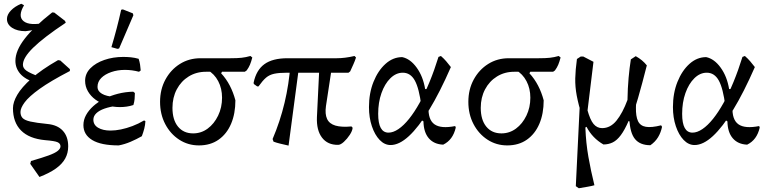

<svg xmlns="http://www.w3.org/2000/svg" viewBox="-20 -762 4094 1022"><path d="M190 180 141 110 145 95Q204 78 238.5 65.5Q273 53 287.5 41Q302 29 302 17Q302 2 286.5 -5Q271 -12 220 -16Q135 -24 92 -67.5Q49 -111 49 -186Q49 -218 72 -257.5Q95 -297 147.5 -344Q200 -391 289 -442L301 -440L352 -394V-384Q248 -330 191 -289Q134 -248 111.5 -217.5Q89 -187 89 -166Q89 -146 100 -134Q111 -122 142 -115Q173 -108 233 -102Q286 -97 314.5 -66Q343 -35 343 17Q343 53 327 82Q311 111 277.5 135Q244 159 190 180ZM175 -319Q114 -339 88 -369Q62 -399 62 -438Q62 -492 111.5 -556Q161 -620 258 -696L269 -695L326 -651L330 -641Q270 -601 227 -568Q184 -535 156.5 -508Q129 -481 115.5 -458.5Q102 -436 102 -417Q102 -399 121 -385.5Q140 -372 194 -352ZM116 -596Q72 -596 44.5 -614Q17 -632 17 -661Q17 -684 38 -706Q59 -728 93 -742L108 -734Q73 -675 106 -649Q139 -623 225 -642L226 -622Q201 -612 172 -605.5Q143 -599 116 -596Z M612 12Q518 12 471 -16.5Q424 -45 424 -96Q424 -124 438 -149.5Q452 -175 477 -197.5Q502 -220 535.5 -236.5Q569 -253 608 -263Q647 -273 689 -274L698 -267Q698 -251 696.5 -235Q695 -219 690 -203Q643 -204 604 -199Q565 -194 536.5 -184Q508 -174 492.5 -159Q477 -144 477 -125Q477 -97 502.5 -82Q528 -67 568 -67Q594 -67 623.5 -73Q653 -79 685 -91Q717 -103 747 -121L754 -117Q753 -97 748 -77.5Q743 -58 735 -37Q707 -21 675.5 -7.5Q644 6 612 12ZM618 -192Q581 -192 547.5 -202.5Q514 -213 488.5 -231.5Q463 -250 448 -276Q433 -302 433 -332Q433 -370 461 -398.5Q489 -427 535.5 -443Q582 -459 636 -459Q657 -459 677 -457Q697 -455 718 -449Q723 -434 725.5 -418.5Q728 -403 729 -387L720 -380Q683 -390 645 -390Q606 -390 572.5 -378.5Q539 -367 519 -347Q499 -327 499 -299Q499 -277 522.5 -263Q546 -249 591 -246L690 -203Q672 -197 654 -194.5Q636 -192 618 -192ZM605 -502 573 -511Q588 -561 601 -610.5Q614 -660 625 -710L634 -712L687 -691L690 -681L614 -504Z M1039 12Q981 12 934 -18.5Q887 -49 859.5 -101.5Q832 -154 832 -220Q832 -286 860.5 -338.5Q889 -391 937.5 -421.5Q986 -452 1047 -452H1206Q1243 -452 1266 -454.5Q1289 -457 1313 -464L1323 -456Q1317 -433 1310.5 -417.5Q1304 -402 1293 -387L1283 -380H1076Q1025 -380 984.5 -355Q944 -330 921 -286.5Q898 -243 898 -188Q898 -124 927.5 -88Q957 -52 1008 -52Q1051 -52 1085.5 -77.5Q1120 -103 1141 -146.5Q1162 -190 1162 -242Q1162 -291 1141.5 -330Q1121 -369 1085 -389L1178 -407L1157 -372Q1184 -343 1203 -306.5Q1222 -270 1233 -228Q1233 -157 1210 -103Q1187 -49 1143.5 -18.5Q1100 12 1039 12Z M1349 -302 1331 -315 1330 -322Q1344 -389 1387.5 -420.5Q1431 -452 1510 -452H1772Q1816 -452 1867 -464L1875 -456Q1869 -437 1861 -419.5Q1853 -402 1844 -382L1835 -375H1509Q1466 -375 1440 -369.5Q1414 -364 1396 -348.5Q1378 -333 1356 -302ZM1516 13Q1490 7 1471 2.5Q1452 -2 1436 -8L1431 -22Q1511 -209 1526 -420L1572 -409ZM1780 9Q1724 10 1694 -29.5Q1664 -69 1667 -139L1680 -407H1747L1715 -197Q1709 -155 1721 -129Q1733 -103 1765.5 -93.5Q1798 -84 1851 -89L1857 -82Q1856 -66 1842 -44.5Q1828 -23 1810.5 -7Q1793 9 1780 9Z M2059 10Q2027 10 2001 -17Q1975 -44 1959.5 -90Q1944 -136 1944 -192Q1944 -266 1968 -326Q1992 -386 2032 -422Q2072 -458 2121 -458Q2164 -449 2198 -402Q2232 -355 2243 -288H2273L2223 -197Q2211 -292 2188 -333.5Q2165 -375 2124 -375Q2088 -375 2058 -345.5Q2028 -316 2010.5 -266.5Q1993 -217 1993 -156Q1993 -56 2048 -56Q2073 -56 2101 -75Q2129 -94 2157.5 -129.5Q2186 -165 2213.5 -214.5Q2241 -264 2266.5 -326Q2292 -388 2314 -459L2327 -464Q2343 -450 2355 -436Q2367 -422 2380 -405Q2321 -270 2264.5 -177.5Q2208 -85 2156.5 -37.5Q2105 10 2059 10ZM2339 8Q2290 6 2262.5 -26Q2235 -58 2234 -116L2215 -128L2262 -214L2261 -193Q2258 -125 2292.5 -100.5Q2327 -76 2403 -91L2406 -83Q2391 -17 2339 8Z M2680 12Q2622 12 2575 -18.5Q2528 -49 2500.5 -101.5Q2473 -154 2473 -220Q2473 -286 2501.5 -338.5Q2530 -391 2578.5 -421.5Q2627 -452 2688 -452H2847Q2884 -452 2907 -454.5Q2930 -457 2954 -464L2964 -456Q2958 -433 2951.5 -417.5Q2945 -402 2934 -387L2924 -380H2717Q2666 -380 2625.5 -355Q2585 -330 2562 -286.5Q2539 -243 2539 -188Q2539 -124 2568.5 -88Q2598 -52 2649 -52Q2692 -52 2726.5 -77.5Q2761 -103 2782 -146.5Q2803 -190 2803 -242Q2803 -291 2782.5 -330Q2762 -369 2726 -389L2819 -407L2798 -372Q2825 -343 2844 -306.5Q2863 -270 2874 -228Q2874 -157 2851 -103Q2828 -49 2784.5 -18.5Q2741 12 2680 12Z M3192 7Q3133 -27 3102 -87L3072 -72L3106 -179Q3121 -124 3139.5 -102Q3158 -80 3185 -80Q3229 -80 3261.5 -120Q3294 -160 3320 -230Q3321 -293 3326 -348Q3331 -403 3338 -446L3364 -463Q3382 -453 3396.5 -441Q3411 -429 3423 -414Q3398 -315 3376.5 -241Q3355 -167 3336 -113L3326 -118Q3305 -70 3284.5 -42.5Q3264 -15 3241.5 -4Q3219 7 3192 7ZM3061 240 3045 229 3069 -264 3079 -139Q3059 -205 3050 -252.5Q3041 -300 3042 -345Q3043 -390 3051 -448L3071 -461H3085L3139 -433L3096 -80Q3099 -1 3112 73Q3125 147 3144 224Q3131 228 3108 232Q3085 236 3061 240ZM3442 11Q3387 11 3360 -22Q3333 -55 3330 -129L3325 -268L3368 -271L3365 -190Q3364 -143 3376 -117.5Q3388 -92 3418 -87Q3448 -82 3499 -95L3504 -87Q3498 -57 3483 -32Q3468 -7 3442 11Z M3677 10Q3645 10 3619 -17Q3593 -44 3577.5 -90Q3562 -136 3562 -192Q3562 -266 3586 -326Q3610 -386 3650 -422Q3690 -458 3739 -458Q3782 -449 3816 -402Q3850 -355 3861 -288H3891L3841 -197Q3829 -292 3806 -333.5Q3783 -375 3742 -375Q3706 -375 3676 -345.5Q3646 -316 3628.5 -266.5Q3611 -217 3611 -156Q3611 -56 3666 -56Q3691 -56 3719 -75Q3747 -94 3775.5 -129.5Q3804 -165 3831.5 -214.5Q3859 -264 3884.5 -326Q3910 -388 3932 -459L3945 -464Q3961 -450 3973 -436Q3985 -422 3998 -405Q3939 -270 3882.5 -177.5Q3826 -85 3774.5 -37.5Q3723 10 3677 10ZM3957 8Q3908 6 3880.5 -26Q3853 -58 3852 -116L3833 -128L3880 -214L3879 -193Q3876 -125 3910.5 -100.5Q3945 -76 4021 -91L4024 -83Q4009 -17 3957 8Z"/></svg>

Font: Alegreya
Style: Regular
Weight: 400
Designer: Juan Pablo del Peral
Foundry: Huerta Tipografica
Version: Version 2.009